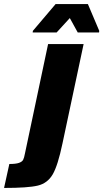

<svg xmlns="http://www.w3.org/2000/svg" viewBox="-128 -727 509 946"><path d="M-5 29 109 -510H284L180 -21Q157 89 131.5 132.5Q106 176 58 187.5Q10 199 -108 199L-82 81Q-50 81 -34.5 75.5Q-19 70 -14 60.5Q-9 51 -5 29ZM33 -567 34 -575 146 -707H305L361 -575L360 -567H255L216 -638L151 -567Z"/></svg>

Font: Saira Semi Condensed ExtraBold
Style: Italic
Weight: 800
Width: 4
Italic angle: -12°
Designer: Hector Gatti with collaboration of the Omnibus-Type team
Foundry: Omnibus-Type
Version: Version 1.001; ttfautohint (v1.8)